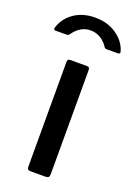

<svg xmlns="http://www.w3.org/2000/svg" viewBox="-176 -804 603 861"><g transform="rotate(20 125.5 -373.5)"><path d="M176 -19Q176 -8 171.5 -4Q167 0 156 0H88Q78 0 74 -3.5Q70 -7 70 -16V-515Q70 -523 73 -526.5Q76 -530 84 -530H164Q176 -530 176 -516ZM220 -631Q215 -631 212.5 -632.5Q210 -634 206 -640Q194 -659 172.5 -672.5Q151 -686 124 -686Q77 -686 44 -641Q40 -635 37 -633Q34 -631 27 -631H-25Q-34 -631 -32 -642Q-18 -689 23.5 -718Q65 -747 124 -747Q184 -747 226.5 -717.5Q269 -688 282 -644Q283 -642 283 -638Q283 -631 272 -631Z"/></g></svg>

Font: Libre Franklin Medium
Style: Regular
Weight: 500
Designer: Pablo Impallari, Rodrigo Fuenzalida
Foundry: Impallari Type
Version: Version 1.002; ttfautohint (v1.5)